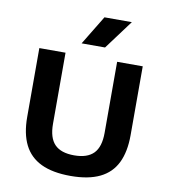

<svg xmlns="http://www.w3.org/2000/svg" viewBox="-88 -878 843 960"><g transform="rotate(10 333.0 -398.0)"><path d="M334.5 7.5Q243.5 7.5 185 -20.5Q126.5 -48.5 98.5 -104.8Q70.5 -161 70.5 -245.5V-595H203.5V-234Q203.5 -163 235.5 -130Q267.5 -97 334.5 -97Q401.5 -97 433.5 -130Q465.5 -163 465.5 -234V-595H595.5V-245.5Q595.5 -161 568 -104.8Q540.5 -48.5 482.8 -20.5Q425 7.5 334.5 7.5ZM274.5 -655 364.5 -803H503.5L393.5 -655Z"/></g></svg>

Font: Encode Sans SC Condensed Thin SemiBold
Style: Regular
Weight: 600
Version: Version 3.002